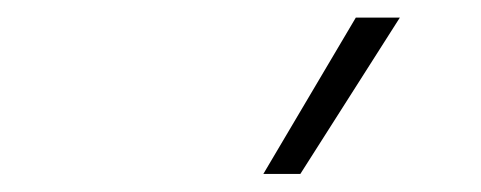

<svg xmlns="http://www.w3.org/2000/svg" viewBox="-20 -828 546 218"><path d="M279 -630.5 384 -808H434L321 -630.5Z"/></svg>

Font: Encode Sans SC Condensed Thin ExtraLight
Style: Regular
Weight: 250
Version: Version 3.002